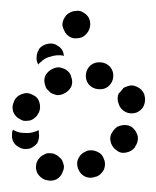

<svg xmlns="http://www.w3.org/2000/svg" viewBox="-20 -309 285 351"><path d="M95 4Q97 0 97 -5Q96 -10 94 -15Q92 -19 88 -22Q84 -26 80 -27L79 -28Q74 -29 69 -29Q64 -29 60 -26Q55 -24 52 -20Q49 -17 47 -12Q44 -2 48 7Q53 16 63 20H64Q74 23 83 19Q92 14 95 4ZM170 1Q172 -4 172 -9Q172 -14 170 -18Q167 -28 157 -32Q148 -36 138 -33L137 -32Q128 -29 123 -19Q119 -10 123 0Q127 10 136 14Q145 18 155 14H156Q161 12 164 9Q168 5 170 1ZM222 -76Q218 -79 213 -80Q208 -81 203 -80Q198 -79 194 -77Q190 -74 187 -70Q180 -61 182 -51Q184 -41 192 -35Q200 -28 210 -30Q221 -32 227 -40V-41Q233 -49 232 -59Q230 -69 222 -76ZM2 -57V-58Q2 -61 2 -65Q2 -69 4 -72Q5 -71 7 -70Q15 -66 24 -66Q34 -65 43 -68Q47 -69 50 -71Q51 -70 51 -69Q51 -68 51 -67V-66Q52 -61 51 -56Q50 -51 48 -47Q47 -46 46 -45Q45 -44 44 -43Q42 -42 40 -40Q38 -39 36 -38Q34 -37 32 -37Q21 -35 13 -41Q4 -46 2 -57ZM17 -91Q21 -88 26 -88Q31 -88 36 -89Q41 -91 44 -94Q48 -97 50 -102L51 -103Q55 -112 52 -122Q49 -132 39 -136Q30 -141 20 -137Q11 -134 6 -125V-124Q1 -115 4 -105Q8 -95 17 -91ZM212 -151Q209 -150 207 -149Q205 -148 204 -146Q201 -142 197 -138Q195 -134 195 -129Q195 -124 197 -119Q200 -109 210 -104Q219 -100 229 -103Q239 -107 243 -116Q247 -126 244 -135V-136Q240 -146 231 -150Q222 -155 212 -151ZM63 -152Q64 -147 68 -144Q71 -140 75 -138Q80 -136 85 -135Q90 -135 95 -137Q105 -141 110 -150Q114 -159 110 -169Q109 -174 105 -178Q102 -181 98 -183Q93 -185 88 -186Q83 -186 78 -184Q68 -180 63 -171Q59 -162 63 -152ZM137 -173Q136 -163 142 -155Q149 -147 159 -146H160Q171 -145 178 -151Q186 -158 187 -168Q188 -178 182 -186Q175 -194 165 -195H164Q154 -196 146 -190Q138 -183 137 -173ZM51 -218V-219Q57 -227 68 -229Q78 -231 86 -225Q91 -222 94 -217Q96 -213 97 -207Q93 -208 88 -208Q79 -208 71 -205H70Q61 -202 55 -196Q52 -194 50 -191Q46 -198 47 -205Q47 -212 51 -218ZM94 -263Q95 -258 97 -254Q99 -249 102 -246Q110 -238 120 -239Q131 -239 138 -247Q145 -255 145 -265Q145 -276 137 -283Q133 -286 129 -288Q124 -290 119 -289Q114 -289 110 -287Q105 -285 102 -282L101 -281Q98 -277 96 -273Q94 -268 94 -263Z"/></svg>

Font: FRB American Cursive Guidelines Arrows Dotted Black
Style: Bold Italic
Weight: 900
Italic angle: -25°
Version: Version 2.0;Modular Font Editor K font №1